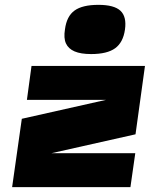

<svg xmlns="http://www.w3.org/2000/svg" viewBox="-20 -772 618 792"><path d="M192 -140H538L518 0H30L70 -282L417 -360H91L110 -500H578L539 -218ZM248 -651Q255 -705 287.5 -728.5Q320 -752 386 -752Q451 -752 477 -727.5Q503 -703 495.5 -650Q488 -597 455 -573Q422 -549 356 -549Q313 -549 287.5 -560Q262 -571 252 -593Q242 -615 248 -651Z"/></svg>

Font: Fivo Sans Modern ExtBlk
Style: Regular
Weight: 900
Designer: Alexander Slobzheninov
Foundry: Alexander Slobzheninov
Version: 1.0